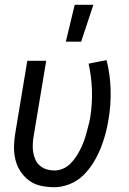

<svg xmlns="http://www.w3.org/2000/svg" viewBox="-20 -774 540 802"><path d="M207 8Q178 8 150.5 2Q123 -4 102 -19.5Q81 -35 66 -57.5Q51 -80 44.5 -106.5Q38 -133 38.5 -162Q39 -191 44 -219L94 -520H173L121 -208Q118 -191 117 -173.5Q116 -156 118.5 -139.5Q121 -123 127.5 -108Q134 -93 146 -82.5Q158 -72 174 -67Q190 -62 208 -62Q225 -62 242 -69Q259 -76 272.5 -89Q286 -102 296.5 -117.5Q307 -133 315 -149Q323 -165 329.5 -182Q336 -199 340.5 -216Q345 -233 349.5 -250Q354 -267 357 -284Q366 -341 364 -398Q362 -455 350 -508L425 -523Q440 -464 442 -400.5Q444 -337 433 -273Q428 -242 419.5 -211Q411 -180 398.5 -150Q386 -120 368 -91.5Q350 -63 326 -40Q302 -17 270 -4.5Q238 8 207 8ZM255 -600 292 -754H370L319 -600Z"/></svg>

Font: Iosevka Oblique
Style: Regular
Weight: 400
Italic angle: -9°
Monospace: yes
Designer: Belleve Invis
Foundry: Belleve Invis
Version: Version 32.5.0; ttfautohint (v1.8.4)